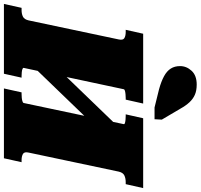

<svg xmlns="http://www.w3.org/2000/svg" viewBox="-82 -981 1023 979"><g transform="rotate(90 429.5 -491.5)"><path d="M197 -179 632 -630 659 -543 224 -92ZM-40 0 -20 -90H-9Q11 -90 25 -97Q39 -104 44 -126L141 -585Q146 -607 134.5 -614Q123 -621 103 -621H92L112 -710H468L448 -621H440Q431 -621 420.5 -620Q410 -619 403 -617Q396 -615 395 -611L286 -100Q286 -97 292 -94.5Q298 -92 308.5 -91Q319 -90 328 -90H336L316 0ZM391 0 411 -90H419Q429 -90 439 -91Q449 -92 456.5 -94.5Q464 -97 465 -100L573 -611Q574 -615 567.5 -617Q561 -619 551 -620Q541 -621 531 -621H523L543 -710H899L879 -621H869Q849 -621 834.5 -614Q820 -607 815 -585L718 -126Q713 -104 725 -97Q737 -90 757 -90H767L747 0ZM488 -768H548L550 -805L494 -900Q479 -927 462 -945.5Q445 -964 423.5 -973.5Q402 -983 371 -983Q325 -983 301 -957Q277 -931 277 -898Q277 -871 289.5 -851Q302 -831 328.5 -816.5Q355 -802 395 -791Z"/></g></svg>

Font: Roboto Serif Black
Style: Italic
Weight: 900
Italic angle: -10°
Version: Version 1.008